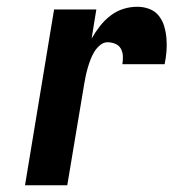

<svg xmlns="http://www.w3.org/2000/svg" viewBox="-20 -548 540 568"><path d="M54 0 140 -520H265L251 -434Q262 -453 275.5 -470.5Q289 -488 306.5 -501.5Q324 -515 344.5 -521.5Q365 -528 386 -528Q405 -528 422 -521.5Q439 -515 450 -501Q461 -487 466 -469.5Q471 -452 472.5 -433.5Q474 -415 472.5 -396Q471 -377 467 -358H342Q344 -370 343.5 -382Q343 -394 337.5 -404Q332 -414 321 -418.5Q310 -423 298 -423Q286 -423 275.5 -414Q265 -405 258.5 -394Q252 -383 247.5 -371Q243 -359 239.5 -347Q236 -335 233.5 -323Q231 -311 229 -299L179 0Z"/></svg>

Font: Iosevka SS04 Extrabold Oblique
Style: Regular
Weight: 800
Italic angle: -9°
Monospace: yes
Designer: Belleve Invis
Foundry: Belleve Invis
Version: Version 19.0.0; ttfautohint (v1.8.4)